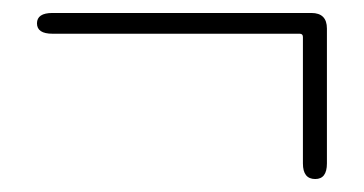

<svg xmlns="http://www.w3.org/2000/svg" viewBox="-20 -399 561 296"><path d="M466 -123Q447 -123 447 -147V-342Q447 -347 442 -347H61Q37 -347 37 -363Q37 -379 61 -379H460Q484 -379 484 -355V-147Q484 -123 466 -123Z"/></svg>

Font: Resource Han Rounded JP ExtraLight
Style: Regular
Weight: 250
Designer: Cyano Hao (round all glyphs); Ryoko NISHIZUKA 西塚涼子 (kana, bopomofo & ideographs); Paul D. Hunt (Latin, Greek & Cyrillic)
Foundry: Cyano Hao
Version: 0.990